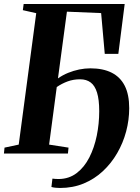

<svg xmlns="http://www.w3.org/2000/svg" viewBox="-24 -763 694 954"><path d="M308.5 -705 264 -373.5Q287.5 -390 314.5 -401Q341.5 -412 369.8 -417.8Q398 -423.5 425 -423.5Q487.5 -423.5 530.5 -402Q573.5 -380.5 595.8 -336.8Q618 -293 618 -225.5Q618 -167 602.8 -109.8Q587.5 -52.5 558.2 -2Q529 48.5 487.2 87.5Q445.5 126.5 391.8 148.8Q338 171 274 171Q263.5 171 251.5 169.8Q239.5 168.5 231.5 166L236.5 124.5Q243 125.5 251.5 126Q260 126.5 268 126.5Q319 126 357 97Q395 68 419.8 19.5Q444.5 -29 456.8 -88.8Q469 -148.5 469 -210.5Q469 -268 458.2 -302.8Q447.5 -337.5 426.5 -353.2Q405.5 -369 374 -369Q340.5 -369 312 -358.5Q283.5 -348 258 -330.5L220 -44.5L316.5 -29.5L313.5 0H-4.5L-1.5 -29.5L69 -44.5L156 -697.5L89.5 -712.5L93.5 -743H595.5L564 -495.5H496.5L478.5 -698Z"/></svg>

Font: Merriweather 96pt
Style: Bold Italic
Weight: 700
Italic angle: -7.8°
Version: Version 2.101